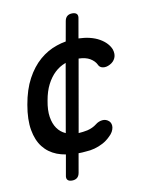

<svg xmlns="http://www.w3.org/2000/svg" viewBox="-91 -759 781 968"><g transform="rotate(-10 300.0 -275.0)"><path d="M307 -657Q310 -674 320 -682Q330 -690 346 -690Q362 -690 369 -682Q376 -674 372 -657L355 -560Q386 -559 411 -553Q440 -546 461.5 -533.5Q483 -521 496.5 -506Q510 -491 516 -475Q524 -450 515.5 -431Q507 -412 487 -402Q468 -392 451 -395Q434 -398 428 -413Q419 -432 396 -446Q374 -459 338 -460L273 -90Q295 -91 319 -96Q347 -103 366 -118Q382 -131 401.5 -133Q421 -135 436 -121Q442 -115 444.5 -106.5Q447 -98 445.5 -88Q444 -78 438 -67Q432 -56 420 -45Q402 -27 381 -16Q360 -5 338 1Q316 7 292 8Q274 10 255 10L238 107Q235 124 225 132Q215 140 199 140Q183 140 176 132Q169 124 173 107L191 5Q167 1 146 -7Q103 -24 76 -58.5Q49 -93 39.5 -147Q30 -201 43 -275Q56 -351 85 -405Q114 -459 154 -493.5Q194 -528 242 -544Q265 -552 289 -556ZM270 -450Q269 -449 268 -449Q238 -438 214 -415.5Q190 -393 172.5 -359Q155 -325 147 -278Q138 -231 143.5 -195.5Q149 -160 165.5 -136.5Q182 -113 207 -102Q208 -101 209 -101Z"/></g></svg>

Font: Maple Mono NL Medium
Style: Italic
Weight: 500
Italic angle: -10°
Monospace: yes
Designer: subframe7536
Version: Version 7.000